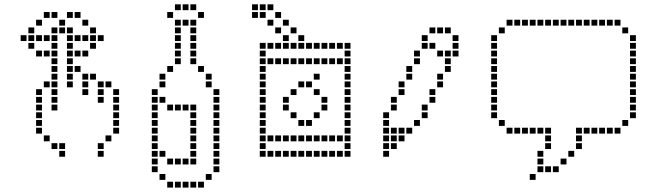

<svg xmlns="http://www.w3.org/2000/svg" viewBox="-20 -730 3040 889"><path d="M182.9 -102.9V-75.7H210V-102.9ZM147.1 -138.6V-111.4H174.3V-138.6ZM147.1 -174.3V-147.1H174.3V-174.3ZM147.1 -281.4V-254.3H174.3V-281.4ZM147.1 -317.1V-290H174.3V-317.1ZM182.9 -352.9V-325.7H210V-352.9ZM468.6 -102.9V-75.7H495.7V-102.9ZM504.3 -138.6V-111.4H531.4V-138.6ZM504.3 -174.3V-147.1H531.4V-174.3ZM504.3 -210V-182.9H531.4V-210ZM504.3 -245.7V-218.6H531.4V-245.7ZM504.3 -281.4V-254.3H531.4V-281.4ZM504.3 -317.1V-290H531.4V-317.1ZM468.6 -352.9V-325.7H495.7V-352.9ZM432.9 -352.9V-325.7H460V-352.9ZM432.9 -317.1V-290H460V-317.1ZM432.9 -281.4V-254.3H460V-281.4ZM397.1 -388.6V-361.4H424.3V-388.6ZM361.4 -388.6V-361.4H388.6V-388.6ZM361.4 -352.9V-325.7H388.6V-352.9ZM361.4 -317.1V-290H388.6V-317.1ZM325.7 -424.3V-397.1H352.9V-424.3ZM290 -424.3V-397.1H317.1V-424.3ZM290 -388.6V-361.4H317.1V-388.6ZM290 -352.9V-325.7H317.1V-352.9ZM290 -495.7V-468.6H317.1V-495.7ZM218.6 -495.7V-468.6H245.7V-495.7ZM218.6 -424.3V-397.1H245.7V-424.3ZM218.6 -388.6V-361.4H245.7V-388.6ZM218.6 -352.9V-325.7H245.7V-352.9ZM218.6 -317.1V-290H245.7V-317.1ZM218.6 -281.4V-254.3H245.7V-281.4ZM218.6 -245.7V-218.6H245.7V-245.7ZM147.1 -245.7V-218.6H174.3V-245.7ZM147.1 -210V-182.9H174.3V-210ZM254.3 -67.1V-40H281.4V-67.1ZM218.6 -67.1V-40H245.7V-67.1ZM254.3 -31.4V-4.3H281.4V-31.4ZM432.9 -67.1V-40H460V-67.1ZM432.9 -31.4V-4.3H460V-31.4ZM218.6 -531.4V-504.3H245.7V-531.4ZM290 -531.4V-504.3H317.1V-531.4ZM182.9 -495.7V-468.6H210V-495.7ZM147.1 -495.7V-468.6H174.3V-495.7ZM111.4 -531.4V-504.3H138.6V-531.4ZM75.7 -567.1V-540H102.9V-567.1ZM111.4 -602.9V-575.7H138.6V-602.9ZM147.1 -638.6V-611.4H174.3V-638.6ZM182.9 -674.3V-647.1H210V-674.3ZM218.6 -674.3V-647.1H245.7V-674.3ZM111.4 -567.1V-540H138.6V-567.1ZM147.1 -567.1V-540H174.3V-567.1ZM182.9 -567.1V-540H210V-567.1ZM290 -674.3V-647.1H317.1V-674.3ZM325.7 -674.3V-647.1H352.9V-674.3ZM361.4 -638.6V-611.4H388.6V-638.6ZM325.7 -495.7V-468.6H352.9V-495.7ZM361.4 -495.7V-468.6H388.6V-495.7ZM218.6 -460V-432.9H245.7V-460ZM218.6 -567.1V-540H245.7V-567.1ZM290 -567.1V-540H317.1V-567.1ZM325.7 -567.1V-540H352.9V-567.1ZM361.4 -567.1V-540H388.6V-567.1ZM397.1 -567.1V-540H424.3V-567.1ZM432.9 -567.1V-540H460V-567.1ZM397.1 -602.9V-575.7H424.3V-602.9ZM397.1 -531.4V-504.3H424.3V-531.4ZM290 -460V-432.9H317.1V-460ZM218.6 -602.9V-575.7H245.7V-602.9ZM254.3 -602.9V-575.7H281.4V-602.9ZM290 -602.9V-575.7H317.1V-602.9ZM254.3 -638.6V-611.4H281.4V-638.6Z M897.1 111.4V138.6H924.3V111.4ZM861.4 111.4V138.6H888.6V111.4ZM825.7 111.4V138.6H852.9V111.4ZM790 111.4V138.6H817.1V111.4ZM754.3 111.4V138.6H781.4V111.4ZM932.9 75.7V102.9H960V75.7ZM968.6 40V67.1H995.7V40ZM968.6 4.3V31.4H995.7V4.3ZM968.6 -31.4V-4.3H995.7V-31.4ZM968.6 -102.9V-75.7H995.7V-102.9ZM968.6 -138.6V-111.4H995.7V-138.6ZM968.6 -174.3V-147.1H995.7V-174.3ZM968.6 -210V-182.9H995.7V-210ZM968.6 -245.7V-218.6H995.7V-245.7ZM968.6 -281.4V-254.3H995.7V-281.4ZM968.6 -67.1V-40H995.7V-67.1ZM718.6 75.7V102.9H745.7V75.7ZM682.9 40V67.1H710V40ZM682.9 4.3V31.4H710V4.3ZM682.9 -31.4V-4.3H710V-31.4ZM682.9 -67.1V-40H710V-67.1ZM682.9 -102.9V-75.7H710V-102.9ZM682.9 -138.6V-111.4H710V-138.6ZM682.9 -174.3V-147.1H710V-174.3ZM682.9 -210V-182.9H710V-210ZM682.9 -245.7V-218.6H710V-245.7ZM682.9 -281.4V-254.3H710V-281.4ZM968.6 -317.1V-290H995.7V-317.1ZM682.9 -317.1V-290H710V-317.1ZM718.6 -281.4V-254.3H745.7V-281.4ZM754.3 -245.7V-218.6H781.4V-245.7ZM790 -245.7V-218.6H817.1V-245.7ZM825.7 -245.7V-218.6H852.9V-245.7ZM861.4 -245.7V-218.6H888.6V-245.7ZM861.4 -210V-182.9H888.6V-210ZM861.4 -174.3V-147.1H888.6V-174.3ZM861.4 -138.6V-111.4H888.6V-138.6ZM861.4 -102.9V-75.7H888.6V-102.9ZM861.4 -67.1V-40H888.6V-67.1ZM861.4 -31.4V-4.3H888.6V-31.4ZM861.4 4.3V31.4H888.6V4.3ZM825.7 4.3V31.4H852.9V4.3ZM790 4.3V31.4H817.1V4.3ZM754.3 4.3V31.4H781.4V4.3ZM718.6 -31.4V-4.3H745.7V-31.4ZM718.6 -352.9V-325.7H745.7V-352.9ZM718.6 -388.6V-361.4H745.7V-388.6ZM754.3 -424.3V-397.1H781.4V-424.3ZM790 -460V-432.9H817.1V-460ZM790 -495.7V-468.6H817.1V-495.7ZM790 -531.4V-504.3H817.1V-531.4ZM790 -567.1V-540H817.1V-567.1ZM790 -602.9V-575.7H817.1V-602.9ZM790 -638.6V-611.4H817.1V-638.6ZM825.7 -638.6V-611.4H852.9V-638.6ZM861.4 -638.6V-611.4H888.6V-638.6ZM861.4 -602.9V-575.7H888.6V-602.9ZM861.4 -567.1V-540H888.6V-567.1ZM861.4 -531.4V-504.3H888.6V-531.4ZM861.4 -495.7V-468.6H888.6V-495.7ZM861.4 -460V-432.9H888.6V-460ZM897.1 -424.3V-397.1H924.3V-424.3ZM932.9 -388.6V-361.4H960V-388.6ZM932.9 -352.9V-325.7H960V-352.9ZM897.1 -674.3V-647.1H924.3V-674.3ZM754.3 -674.3V-647.1H781.4V-674.3ZM790 -710V-682.9H817.1V-710ZM825.7 -710V-682.9H852.9V-710ZM861.4 -710V-682.9H888.6V-710Z M1218.6 -31.4V-4.3H1245.7V-31.4ZM1254.3 -31.4V-4.3H1281.4V-31.4ZM1290 -31.4V-4.3H1317.1V-31.4ZM1325.7 -31.4V-4.3H1352.9V-31.4ZM1361.4 -31.4V-4.3H1388.6V-31.4ZM1397.1 -31.4V-4.3H1424.3V-31.4ZM1432.9 -31.4V-4.3H1460V-31.4ZM1468.6 -31.4V-4.3H1495.7V-31.4ZM1504.3 -31.4V-4.3H1531.4V-31.4ZM1540 -31.4V-4.3H1567.1V-31.4ZM1575.7 -31.4V-4.3H1602.9V-31.4ZM1575.7 -67.1V-40H1602.9V-67.1ZM1575.7 -102.9V-75.7H1602.9V-102.9ZM1575.7 -138.6V-111.4H1602.9V-138.6ZM1575.7 -174.3V-147.1H1602.9V-174.3ZM1575.7 -210V-182.9H1602.9V-210ZM1575.7 -245.7V-218.6H1602.9V-245.7ZM1575.7 -281.4V-254.3H1602.9V-281.4ZM1575.7 -317.1V-290H1602.9V-317.1ZM1575.7 -352.9V-325.7H1602.9V-352.9ZM1575.7 -388.6V-361.4H1602.9V-388.6ZM1575.7 -424.3V-397.1H1602.9V-424.3ZM1575.7 -460V-432.9H1602.9V-460ZM1575.7 -495.7V-468.6H1602.9V-495.7ZM1575.7 -531.4V-504.3H1602.9V-531.4ZM1540 -531.4V-504.3H1567.1V-531.4ZM1504.3 -531.4V-504.3H1531.4V-531.4ZM1468.6 -531.4V-504.3H1495.7V-531.4ZM1432.9 -531.4V-504.3H1460V-531.4ZM1397.1 -531.4V-504.3H1424.3V-531.4ZM1361.4 -531.4V-504.3H1388.6V-531.4ZM1325.7 -531.4V-504.3H1352.9V-531.4ZM1290 -531.4V-504.3H1317.1V-531.4ZM1254.3 -531.4V-504.3H1281.4V-531.4ZM1218.6 -531.4V-504.3H1245.7V-531.4ZM1182.9 -495.7V-468.6H1210V-495.7ZM1182.9 -460V-432.9H1210V-460ZM1182.9 -424.3V-397.1H1210V-424.3ZM1182.9 -388.6V-361.4H1210V-388.6ZM1182.9 -352.9V-325.7H1210V-352.9ZM1182.9 -317.1V-290H1210V-317.1ZM1182.9 -281.4V-254.3H1210V-281.4ZM1182.9 -245.7V-218.6H1210V-245.7ZM1182.9 -210V-182.9H1210V-210ZM1182.9 -174.3V-147.1H1210V-174.3ZM1182.9 -138.6V-111.4H1210V-138.6ZM1182.9 -102.9V-75.7H1210V-102.9ZM1182.9 -67.1V-40H1210V-67.1ZM1182.9 -31.4V-4.3H1210V-31.4ZM1182.9 -531.4V-504.3H1210V-531.4ZM1218.6 -460V-432.9H1245.7V-460ZM1254.3 -460V-432.9H1281.4V-460ZM1290 -460V-432.9H1317.1V-460ZM1325.7 -460V-432.9H1352.9V-460ZM1361.4 -460V-432.9H1388.6V-460ZM1397.1 -460V-432.9H1424.3V-460ZM1432.9 -460V-432.9H1460V-460ZM1468.6 -460V-432.9H1495.7V-460ZM1504.3 -460V-432.9H1531.4V-460ZM1540 -460V-432.9H1567.1V-460ZM1218.6 -102.9V-75.7H1245.7V-102.9ZM1254.3 -102.9V-75.7H1281.4V-102.9ZM1290 -102.9V-75.7H1317.1V-102.9ZM1325.7 -102.9V-75.7H1352.9V-102.9ZM1361.4 -102.9V-75.7H1388.6V-102.9ZM1397.1 -102.9V-75.7H1424.3V-102.9ZM1432.9 -102.9V-75.7H1460V-102.9ZM1468.6 -102.9V-75.7H1495.7V-102.9ZM1504.3 -102.9V-75.7H1531.4V-102.9ZM1540 -102.9V-75.7H1567.1V-102.9ZM1290 -281.4V-254.3H1317.1V-281.4ZM1290 -245.7V-218.6H1317.1V-245.7ZM1325.7 -210V-182.9H1352.9V-210ZM1361.4 -174.3V-147.1H1388.6V-174.3ZM1397.1 -174.3V-147.1H1424.3V-174.3ZM1432.9 -210V-182.9H1460V-210ZM1468.6 -245.7V-218.6H1495.7V-245.7ZM1468.6 -281.4V-254.3H1495.7V-281.4ZM1432.9 -317.1V-290H1460V-317.1ZM1397.1 -352.9V-325.7H1424.3V-352.9ZM1361.4 -352.9V-325.7H1388.6V-352.9ZM1325.7 -317.1V-290H1352.9V-317.1ZM1432.9 -388.6V-361.4H1460V-388.6ZM1290 -567.1V-540H1317.1V-567.1ZM1254.3 -602.9V-575.7H1281.4V-602.9ZM1218.6 -638.6V-611.4H1245.7V-638.6ZM1182.9 -674.3V-647.1H1210V-674.3ZM1147.1 -674.3V-647.1H1174.3V-674.3ZM1147.1 -710V-682.9H1174.3V-710ZM1182.9 -710V-682.9H1210V-710ZM1218.6 -710V-682.9H1245.7V-710ZM1361.4 -567.1V-540H1388.6V-567.1ZM1325.7 -602.9V-575.7H1352.9V-602.9ZM1290 -638.6V-611.4H1317.1V-638.6ZM1254.3 -674.3V-647.1H1281.4V-674.3Z M1754.3 -31.4V-4.3H1781.4V-31.4ZM1754.3 -67.1V-40H1781.4V-67.1ZM1754.3 -102.9V-75.7H1781.4V-102.9ZM1754.3 -138.6V-111.4H1781.4V-138.6ZM1754.3 -174.3V-147.1H1781.4V-174.3ZM1754.3 -210V-182.9H1781.4V-210ZM1790 -138.6V-111.4H1817.1V-138.6ZM1825.7 -138.6V-111.4H1852.9V-138.6ZM1861.4 -138.6V-111.4H1888.6V-138.6ZM1825.7 -102.9V-75.7H1852.9V-102.9ZM1790 -102.9V-75.7H1817.1V-102.9ZM1790 -67.1V-40H1817.1V-67.1ZM1790 -245.7V-218.6H1817.1V-245.7ZM1790 -281.4V-254.3H1817.1V-281.4ZM1825.7 -317.1V-290H1852.9V-317.1ZM1825.7 -352.9V-325.7H1852.9V-352.9ZM1861.4 -388.6V-361.4H1888.6V-388.6ZM1861.4 -424.3V-397.1H1888.6V-424.3ZM1897.1 -460V-432.9H1924.3V-460ZM1897.1 -495.7V-468.6H1924.3V-495.7ZM1932.9 -567.1V-540H1960V-567.1ZM1932.9 -531.4V-504.3H1960V-531.4ZM1968.6 -531.4V-504.3H1995.7V-531.4ZM1968.6 -602.9V-575.7H1995.7V-602.9ZM2004.3 -602.9V-575.7H2031.4V-602.9ZM2040 -602.9V-575.7H2067.1V-602.9ZM2075.7 -567.1V-540H2102.9V-567.1ZM2075.7 -531.4V-504.3H2102.9V-531.4ZM2075.7 -495.7V-468.6H2102.9V-495.7ZM2040 -495.7V-468.6H2067.1V-495.7ZM2004.3 -495.7V-468.6H2031.4V-495.7ZM2040 -460V-432.9H2067.1V-460ZM2040 -424.3V-397.1H2067.1V-424.3ZM2004.3 -388.6V-361.4H2031.4V-388.6ZM2004.3 -352.9V-325.7H2031.4V-352.9ZM1968.6 -317.1V-290H1995.7V-317.1ZM1968.6 -281.4V-254.3H1995.7V-281.4ZM1932.9 -245.7V-218.6H1960V-245.7ZM1932.9 -210V-182.9H1960V-210ZM1897.1 -174.3V-147.1H1924.3V-174.3Z M2432.9 75.7V102.9H2460V75.7ZM2468.6 -31.4V-4.3H2495.7V-31.4ZM2468.6 4.3V31.4H2495.7V4.3ZM2468.6 40V67.1H2495.7V40ZM2504.3 40V67.1H2531.4V40ZM2540 40V67.1H2567.1V40ZM2575.7 4.3V31.4H2602.9V4.3ZM2611.4 -31.4V-4.3H2638.6V-31.4ZM2647.1 -67.1V-40H2674.3V-67.1ZM2647.1 -102.9V-75.7H2674.3V-102.9ZM2647.1 -138.6V-111.4H2674.3V-138.6ZM2504.3 -67.1V-40H2531.4V-67.1ZM2504.3 -102.9V-75.7H2531.4V-102.9ZM2504.3 -138.6V-111.4H2531.4V-138.6ZM2468.6 -138.6V-111.4H2495.7V-138.6ZM2432.9 -138.6V-111.4H2460V-138.6ZM2397.1 -138.6V-111.4H2424.3V-138.6ZM2361.4 -138.6V-111.4H2388.6V-138.6ZM2325.7 -138.6V-111.4H2352.9V-138.6ZM2290 -174.3V-147.1H2317.1V-174.3ZM2254.3 -210V-182.9H2281.4V-210ZM2254.3 -245.7V-218.6H2281.4V-245.7ZM2254.3 -281.4V-254.3H2281.4V-281.4ZM2254.3 -317.1V-290H2281.4V-317.1ZM2254.3 -388.6V-361.4H2281.4V-388.6ZM2254.3 -567.1V-540H2281.4V-567.1ZM2254.3 -352.9V-325.7H2281.4V-352.9ZM2290 -602.9V-575.7H2317.1V-602.9ZM2325.7 -638.6V-611.4H2352.9V-638.6ZM2361.4 -638.6V-611.4H2388.6V-638.6ZM2397.1 -638.6V-611.4H2424.3V-638.6ZM2468.6 -638.6V-611.4H2495.7V-638.6ZM2504.3 -638.6V-611.4H2531.4V-638.6ZM2540 -638.6V-611.4H2567.1V-638.6ZM2575.7 -638.6V-611.4H2602.9V-638.6ZM2611.4 -638.6V-611.4H2638.6V-638.6ZM2647.1 -638.6V-611.4H2674.3V-638.6ZM2432.9 -638.6V-611.4H2460V-638.6ZM2682.9 -138.6V-111.4H2710V-138.6ZM2718.6 -138.6V-111.4H2745.7V-138.6ZM2754.3 -138.6V-111.4H2781.4V-138.6ZM2825.7 -138.6V-111.4H2852.9V-138.6ZM2790 -138.6V-111.4H2817.1V-138.6ZM2861.4 -174.3V-147.1H2888.6V-174.3ZM2897.1 -210V-182.9H2924.3V-210ZM2897.1 -245.7V-218.6H2924.3V-245.7ZM2897.1 -317.1V-290H2924.3V-317.1ZM2897.1 -281.4V-254.3H2924.3V-281.4ZM2897.1 -352.9V-325.7H2924.3V-352.9ZM2897.1 -388.6V-361.4H2924.3V-388.6ZM2897.1 -567.1V-540H2924.3V-567.1ZM2861.4 -602.9V-575.7H2888.6V-602.9ZM2825.7 -638.6V-611.4H2852.9V-638.6ZM2790 -638.6V-611.4H2817.1V-638.6ZM2754.3 -638.6V-611.4H2781.4V-638.6ZM2718.6 -638.6V-611.4H2745.7V-638.6ZM2682.9 -638.6V-611.4H2710V-638.6ZM2897.1 -531.4V-504.3H2924.3V-531.4ZM2897.1 -495.7V-468.6H2924.3V-495.7ZM2897.1 -460V-432.9H2924.3V-460ZM2897.1 -424.3V-397.1H2924.3V-424.3ZM2254.3 -531.4V-504.3H2281.4V-531.4ZM2254.3 -495.7V-468.6H2281.4V-495.7ZM2254.3 -460V-432.9H2281.4V-460ZM2254.3 -424.3V-397.1H2281.4V-424.3Z"/></svg>

Font: Gossip Icons Med Square
Style: Regular
Weight: 400
Designer: Deborah Khodanovich
Version: Version 1.001;Glyphs 3.3.1 (3343)